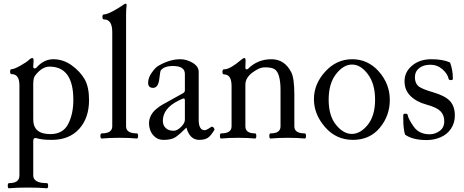

<svg xmlns="http://www.w3.org/2000/svg" viewBox="-20 -745 2507 1038"><path d="M461.4 -204.1Q461.4 -107.4 408 -48.1Q354.5 11.2 259.3 11.2Q205.6 11.2 177.7 2Q174.8 1 172.4 1Q159.7 1 159.7 17.1V203.1Q159.7 245.1 233.4 245.1Q240.2 245.1 240.2 259Q240.2 272.9 233.4 272.9Q191.9 269 129.9 269Q67.9 269 28.8 272.9Q22 272.9 22 259Q22 245.1 28.8 245.1Q85 245.1 85 204.1V-283.7Q85 -344.2 43 -344.2Q34.7 -344.2 34.7 -357.7Q34.7 -371.1 43 -371.1Q57.1 -371.1 91.3 -390.6Q125.5 -410.2 136 -420.7Q146.5 -431.2 155.3 -431.2Q161.6 -431.2 161.6 -418L159.7 -384.8Q159.7 -375 167.5 -375Q171.9 -375 176.3 -378.9Q217.3 -424.8 267.6 -424.8Q322.3 -424.8 368.2 -391.4Q414.1 -357.9 437.7 -316.4Q461.4 -274.9 461.4 -204.1ZM376.5 -205.1Q376.5 -384.8 247.6 -384.8Q206.5 -384.8 169.4 -335.9Q159.7 -323.2 159.7 -290V-100.1Q159.2 -20 252 -20Q320.3 -20 348.4 -74.2Q376.5 -128.4 376.5 -205.1Z M661.6 -62Q661.6 -23.9 719.7 -23.9Q726.6 -23.9 726.6 -10Q726.6 3.9 719.7 3.9Q682.1 0 625.7 0Q569.3 0 529.8 3.9Q522.9 3.9 522.9 -10Q522.9 -23.9 529.8 -23.9Q586.9 -23.9 586.9 -62V-571.8Q586.9 -640.1 542 -640.1Q533.7 -640.1 533.7 -653.6Q533.7 -667 542 -667Q564.5 -667 622.6 -703.1Q639.2 -713.4 647 -719.2Q654.8 -725.1 659.7 -725.1Q664.6 -725.1 664.6 -717.8Q661.6 -689.9 661.6 -670.4Z M979.5 -97.2V-202.1Q979.5 -212.9 972.7 -212.9Q969.2 -212.9 943.4 -200.2Q860.4 -158.7 860.4 -91.8Q860.4 -67.9 875.7 -53Q891.1 -38.1 918.5 -38.1Q938 -38.1 958.7 -58.8Q979.5 -79.6 979.5 -97.2ZM1125.5 -60.1Q1136.2 -58.6 1139.6 -45.4Q1139.6 -43.9 1139.2 -43Q1119.1 -9.3 1102.1 1Q1085 11.2 1057.1 11.2Q1005.9 11.2 987.8 -55.2Q950.7 -18.1 928.7 -3.4Q906.7 11.2 864.3 11.2Q836.9 11.2 818.8 -3.9Q800.8 -19 793.2 -38.8Q785.6 -58.6 785.6 -79.1Q785.6 -99.6 795.4 -119.4Q805.2 -139.2 824 -155Q842.8 -170.9 856.4 -178.2L969.7 -241.2Q979.5 -246.6 979.5 -256.8V-345.2Q979.5 -388.2 914.6 -388.2Q867.2 -388.2 848.6 -363.8Q846.2 -360.4 841.3 -318.4Q835.4 -270 807.6 -270Q780.8 -270 780.8 -297.4Q780.8 -324.7 800.5 -352.3Q820.3 -379.9 834.5 -388.2Q897 -424.8 954.6 -424.8Q989.3 -424.8 1021.7 -405.3Q1054.2 -385.7 1054.2 -356.9V-97.2Q1054.2 -41 1086.9 -41Q1096.2 -41 1122.1 -59.1Q1123.5 -60.1 1125.5 -60.1Z M1571.3 -62Q1571.3 -23.9 1627.4 -23.9Q1634.3 -23.9 1634.3 -10Q1634.3 3.9 1627.4 3.9Q1589.8 0 1535.9 0Q1481.9 0 1442.9 3.9Q1436 3.9 1436 -10Q1436 -23.9 1442.9 -23.9Q1496.6 -23.9 1496.6 -62V-258.8Q1496.6 -299.8 1489.5 -328.4Q1482.4 -356.9 1467.3 -368.9Q1452.1 -380.9 1414.1 -380.9Q1393.6 -380.9 1377 -372.6Q1360.4 -364.3 1344.5 -352.8Q1328.6 -341.3 1317.6 -324.5Q1306.6 -307.6 1306.6 -288.1V-62Q1306.6 -23.9 1358.9 -23.9Q1365.7 -23.9 1365.7 -10Q1365.7 3.9 1358.9 3.9Q1321.3 0 1267.8 0Q1214.4 0 1175.8 3.9Q1168.9 3.9 1168.9 -10Q1168.9 -23.9 1175.8 -23.9Q1231.9 -23.9 1231.9 -62V-280.3Q1231.9 -342.8 1190.9 -342.8Q1182.6 -342.8 1182.6 -356.4Q1182.6 -370.1 1190.9 -370.1Q1209.5 -370.1 1233.6 -384.8Q1257.8 -399.4 1275.9 -415.3Q1293.9 -431.2 1301.3 -431.2Q1308.1 -431.2 1307.6 -416L1306.6 -380.4Q1306.2 -370.1 1313.5 -370.1Q1317.4 -370.1 1320.8 -373Q1373 -424.8 1447.3 -424.8Q1519.5 -424.8 1555.2 -353Q1571.3 -320.8 1571.3 -231.9Z M1677.2 -209Q1677.2 -291 1738.3 -357.9Q1799.3 -424.8 1884.3 -424.8Q1969.2 -424.8 2028.3 -358.4Q2087.4 -291 2087.4 -205.1Q2087.4 -119.1 2033.2 -54Q1979 11.2 1888.2 11.2Q1797.4 11.2 1737.3 -57.9Q1677.2 -127 1677.2 -209ZM1756.8 -206.1Q1756.8 -119.1 1796.6 -70.1Q1836.4 -21 1882.3 -21Q1928.2 -21 1968.3 -70.3Q2007.8 -120.1 2007.8 -206.1Q2007.8 -292 1968.8 -343.8Q1930.2 -396 1883.3 -396Q1836.4 -396 1796.6 -344.5Q1756.8 -293 1756.8 -206.1Z M2439 -120.1Q2439 -80.6 2418.5 -49.6Q2397.9 -18.6 2362.3 -3.2Q2326.7 12.2 2287.1 12.2Q2210.9 12.2 2169.9 -17.1Q2160.2 -47.9 2160.2 -101.1V-123Q2160.2 -130.4 2171.6 -130.4Q2183.1 -130.4 2184.1 -123Q2186.5 -104 2215.8 -61.5Q2245.1 -19 2303.2 -19Q2332 -19 2356.9 -37.1Q2381.8 -55.2 2381.8 -89.4Q2381.8 -123.5 2360.8 -144.3Q2339.8 -165 2286.1 -179.4Q2232.4 -193.8 2199.7 -225.6Q2167 -257.3 2167 -306.2Q2167 -356 2208 -390.4Q2249 -424.8 2312 -424.8Q2375 -424.8 2413.1 -407.2Q2428.2 -366.2 2428.2 -324.2V-318.8Q2428.2 -312 2417.5 -312Q2406.7 -312 2405.3 -318.8Q2400.4 -345.2 2372.3 -370.1Q2344.2 -395 2306.6 -395Q2269 -395 2246.1 -376.7Q2223.1 -358.4 2223.1 -327.1Q2223.1 -297.9 2239.5 -281.5Q2255.9 -265.1 2320.8 -246.3Q2385.7 -227.5 2412.4 -199Q2439 -170.4 2439 -120.1Z"/></svg>

Font: Junicode
Style: Regular
Weight: 400
Designer: Peter S. Baker
Foundry: Briery Creek Software
Version: Version 0.7.2